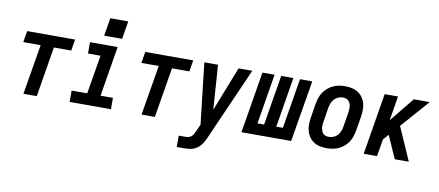

<svg xmlns="http://www.w3.org/2000/svg" viewBox="-80 -1066 3660 1601"><g transform="rotate(10 1750.0 -265.5)"><path d="M137 0 208 -424H61L77 -520H483L467 -424H320L250 0Z M528 0V-96H660L715 -424H609V-520H843L773 -96H878V0ZM868 -594H716L741 -746H893Z M1137 0 1208 -424H1061L1077 -520H1483L1467 -424H1320L1250 0Z M1473 215V119H1530Q1543 119 1556.5 115.5Q1570 112 1580.5 103Q1591 94 1597.5 81.5Q1604 69 1610 56L1636 -3L1577 -520H1693L1719 -143L1867 -520H1983L1712 95Q1704 113 1694.5 130.5Q1685 148 1671.5 163.5Q1658 179 1641 190Q1624 201 1605.5 206.5Q1587 212 1568 213.5Q1549 215 1530 215Z M1983 0 2069 -520H2172L2102 -96H2158L2228 -520H2331L2261 -96H2317L2387 -520H2491L2404 0Z M2706 8Q2676 8 2647.5 2Q2619 -4 2596 -19Q2573 -34 2557 -56.5Q2541 -79 2533.5 -106.5Q2526 -134 2526.5 -163.5Q2527 -193 2532 -222L2551 -342Q2556 -367 2564 -392Q2572 -417 2587 -439Q2602 -461 2623 -479Q2644 -497 2668 -508Q2692 -519 2717.5 -523.5Q2743 -528 2767 -528Q2797 -528 2825.5 -522Q2854 -516 2877.5 -501Q2901 -486 2917 -463.5Q2933 -441 2940.5 -413.5Q2948 -386 2947.5 -356.5Q2947 -327 2942 -298L2922 -178Q2918 -153 2909.5 -128Q2901 -103 2886.5 -81Q2872 -59 2851 -41Q2830 -23 2806 -12Q2782 -1 2756.5 3.5Q2731 8 2706 8ZM2707 -88Q2727 -88 2746.5 -96Q2766 -104 2780 -119.5Q2794 -135 2801.5 -154.5Q2809 -174 2812 -193L2832 -313Q2834 -327 2835 -341Q2836 -355 2834.5 -368Q2833 -381 2828 -393.5Q2823 -406 2814 -415Q2805 -424 2792.5 -428Q2780 -432 2766 -432Q2747 -432 2727.5 -424Q2708 -416 2693.5 -400.5Q2679 -385 2672 -365.5Q2665 -346 2661 -327L2642 -207Q2639 -193 2638 -179Q2637 -165 2639 -152Q2641 -139 2645.5 -126.5Q2650 -114 2659 -105Q2668 -96 2681 -92Q2694 -88 2707 -88Z M3018 0 3104 -520H3217L3183 -313L3351 -520H3486L3276 -282L3400 0H3281L3196 -192L3155 -145L3131 0Z"/></g></svg>

Font: Iosevka SS04 Oblique
Style: Bold
Weight: 700
Italic angle: -9°
Monospace: yes
Designer: Belleve Invis
Foundry: Belleve Invis
Version: Version 19.0.0; ttfautohint (v1.8.4)